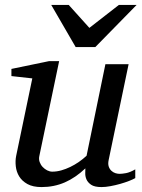

<svg xmlns="http://www.w3.org/2000/svg" viewBox="-20 -740 569 772"><path d="M523.9 -23.9Q514.6 -18.6 498.3 -12.2Q481.9 -5.9 462.9 -0.5Q443.8 4.9 424.1 8.5Q404.3 12.2 388.2 12.2Q359.9 12.2 346.2 2.7Q332.5 -6.8 327.4 -19.3Q322.3 -31.7 322.8 -44.4Q323.2 -57.1 323.2 -63Q283.7 -25.4 240.5 -6.6Q197.3 12.2 147 12.2Q112.3 12.2 90.3 0Q68.4 -12.2 57.1 -30.8Q45.9 -49.3 43.5 -71.3Q41 -93.3 44.9 -112.8L109.9 -424.8L25.9 -434.1V-462.9L176.8 -494.1H217.8L138.2 -112.8Q135.3 -100.1 139.4 -88.6Q143.6 -77.1 151.6 -68.6Q159.7 -60.1 169.9 -54.9Q180.2 -49.8 189.9 -49.8Q208 -49.8 226.3 -54.9Q244.6 -60.1 262.7 -68.8Q280.8 -77.6 297.4 -89.1Q314 -100.6 328.1 -113.8L403.8 -481.9H497.1L417 -97.2Q413.6 -81.5 417 -71Q420.4 -60.5 427.5 -53.7Q434.6 -46.9 443.6 -43.9Q452.6 -41 460.9 -41Q470.7 -41 486.8 -43.9Q502.9 -46.9 523.9 -59.1ZM363.3 -550.8H284.2L186 -720.2H256.3L339.4 -627.9L458 -720.2H529.3Z"/></svg>

Font: Charis SIL Viet
Style: Italic
Weight: 400
Italic angle: -11°
Foundry: SIL International
Version: Version 5.000